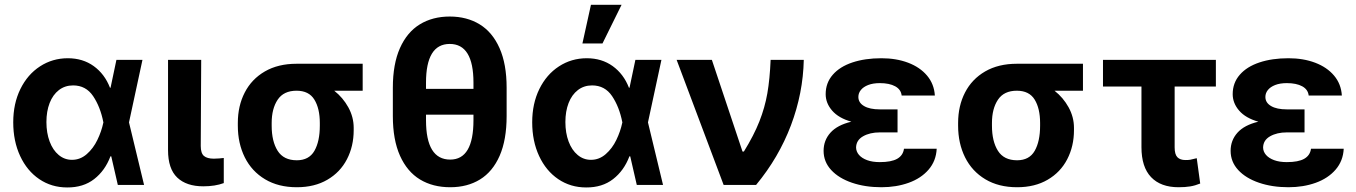

<svg xmlns="http://www.w3.org/2000/svg" viewBox="-20 -784 5750 814"><path d="M36.1 -265.6Q36.1 -344.7 66.4 -406.5Q96.7 -468.3 149.7 -502.7Q202.6 -537.1 267.6 -537.1Q331.1 -537.1 377.4 -503.7Q423.8 -470.2 446.3 -412.1H448.7L473.6 -530.3H584L526.9 -265.1L590.8 0H479.5L451.7 -121.1H448.2Q425.3 -60.5 379.2 -24.7Q333 11.2 264.6 10.7Q198.7 10.7 146.7 -24.4Q94.7 -59.6 65.4 -122.6Q36.1 -185.5 36.1 -265.6ZM285.2 -106.4Q320.3 -106.4 347.9 -130.6Q375.5 -154.8 392.8 -190.7Q410.2 -226.6 418 -263.7L418.5 -265.1L418 -266.6Q405.3 -331.1 374.8 -376.5Q344.2 -421.9 290 -421.9Q255.4 -421.9 229.7 -402.1Q204.1 -382.3 190.4 -347.2Q176.8 -312 176.8 -266.6Q176.8 -220.7 190.4 -184.1Q204.1 -147.5 228.8 -127Q253.4 -106.4 285.2 -106.4Z M833 -530.3 831.1 -165Q831.1 -134.3 844.7 -122.8Q858.4 -111.3 886.7 -111.3Q898.4 -111.3 909.4 -112.3Q920.4 -113.3 928.7 -114.3V-7.8Q892.1 5.9 841.8 5.9Q770.5 5.9 731.4 -31.2Q692.4 -68.4 692.4 -147.5V-530.3Z M1237.3 -513.7H1517.6V-399.4H1397Q1434.1 -370.1 1456.8 -328.9Q1479.5 -287.6 1479.5 -242.2V-232.4Q1479.5 -164.1 1450.9 -108.9Q1422.4 -53.7 1367.9 -22Q1313.5 9.8 1238.3 9.8Q1160.2 9.8 1103.8 -23.9Q1047.4 -57.6 1017.8 -116.9Q988.3 -176.3 988.3 -251V-262.7Q988.3 -335 1017.6 -391.8Q1046.9 -448.7 1103 -481.2Q1159.2 -513.7 1237.3 -513.7ZM1238.3 -104.5Q1290 -104.5 1313 -144.5Q1335.9 -184.6 1335.9 -251V-262.7Q1335.9 -324.2 1312.7 -361.8Q1289.6 -399.4 1237.3 -399.4Q1182.6 -399.4 1157.2 -361.3Q1131.8 -323.2 1131.8 -262.7V-251Q1131.8 -184.6 1157.2 -144.5Q1182.6 -104.5 1238.3 -104.5Z M1888.7 9.8Q1814.9 9.8 1760.5 -23.2Q1706.1 -56.2 1675.8 -123.8Q1645.5 -191.4 1645.5 -292V-412.1Q1645.5 -512.2 1675.5 -579.8Q1705.6 -647.5 1759.8 -680.7Q1814 -713.9 1886.7 -713.9Q1959.5 -713.9 2013.7 -680.7Q2067.9 -647.5 2097.9 -579.8Q2127.9 -512.2 2127.9 -412.1V-292Q2127.9 -191.4 2098.4 -123.8Q2068.8 -56.2 2015.1 -23.2Q1961.4 9.8 1888.7 9.8ZM1886.7 -597.7Q1786.1 -597.7 1786.1 -433.6V-407.2H1987.3V-433.6Q1987.3 -597.7 1886.7 -597.7ZM1888.7 -107.4Q1987.3 -107.4 1987.3 -274.4V-297.9H1786.1V-274.4Q1786.1 -107.4 1888.7 -107.4Z M2236.3 -265.6Q2236.3 -344.7 2266.6 -406.5Q2296.9 -468.3 2349.9 -502.7Q2402.8 -537.1 2467.8 -537.1Q2531.2 -537.1 2577.6 -503.7Q2624 -470.2 2646.5 -412.1H2648.9L2673.8 -530.3H2784.2L2727.1 -265.1L2791 0H2679.7L2651.9 -121.1H2648.4Q2625.5 -60.5 2579.3 -24.7Q2533.2 11.2 2464.8 10.7Q2398.9 10.7 2346.9 -24.4Q2294.9 -59.6 2265.6 -122.6Q2236.3 -185.5 2236.3 -265.6ZM2485.4 -106.4Q2520.5 -106.4 2548.1 -130.6Q2575.7 -154.8 2593 -190.7Q2610.4 -226.6 2618.2 -263.7L2618.7 -265.1L2618.2 -266.6Q2605.5 -331.1 2575 -376.5Q2544.4 -421.9 2490.2 -421.9Q2455.6 -421.9 2429.9 -402.1Q2404.3 -382.3 2390.6 -347.2Q2377 -312 2377 -266.6Q2377 -220.7 2390.6 -184.1Q2404.3 -147.5 2429 -127Q2453.6 -106.4 2485.4 -106.4ZM2485.4 -763.7H2615.2L2534.2 -599.6H2449.2Z M2848.6 -530.3H2998L3127.9 -141.6H3133.8Q3176.3 -210.4 3199.5 -269.3Q3222.7 -328.1 3233.2 -388.2Q3243.7 -448.2 3247.1 -530.3H3387.7Q3384.8 -389.2 3333.3 -252.7Q3281.7 -116.2 3185.5 0H3047.9Z M3589.4 -268.1Q3535.6 -283.2 3508.1 -314.9Q3480.5 -346.7 3480.5 -384.8Q3480.5 -432.6 3510.5 -467Q3540.5 -501.5 3594 -519.3Q3647.5 -537.1 3716.8 -537.1Q3779.8 -537.1 3830.1 -518.1Q3880.4 -499 3910.4 -463.4Q3940.4 -427.7 3943.4 -378.9H3802.7Q3799.8 -404.8 3775.1 -418.2Q3750.5 -431.6 3710 -431.6Q3681.2 -431.6 3660.6 -423.6Q3640.1 -415.5 3629.6 -402.3Q3619.1 -389.2 3619.1 -373Q3619.1 -348.6 3643.1 -334.5Q3667 -320.3 3710 -320.3H3785.2V-222.7H3710Q3668 -222.7 3638.9 -206.1Q3609.9 -189.5 3609.4 -158.2Q3609.9 -141.1 3621.8 -127.2Q3633.8 -113.3 3656.2 -105Q3678.7 -96.7 3710 -96.7Q3758.8 -96.7 3783.7 -110.8Q3808.6 -125 3812.5 -153.3H3951.2Q3948.7 -101.6 3916.7 -64.7Q3884.8 -27.8 3832.3 -9Q3779.8 9.8 3716.8 9.8Q3647.9 9.8 3592 -9.3Q3536.1 -28.3 3503.9 -63.2Q3471.7 -98.1 3471.7 -144.5Q3471.7 -189 3500.7 -221.4Q3529.8 -253.9 3589.4 -268.1Z M4291 -513.7H4571.3V-399.4H4450.7Q4487.8 -370.1 4510.5 -328.9Q4533.2 -287.6 4533.2 -242.2V-232.4Q4533.2 -164.1 4504.6 -108.9Q4476.1 -53.7 4421.6 -22Q4367.2 9.8 4292 9.8Q4213.9 9.8 4157.5 -23.9Q4101.1 -57.6 4071.5 -116.9Q4042 -176.3 4042 -251V-262.7Q4042 -335 4071.3 -391.8Q4100.6 -448.7 4156.7 -481.2Q4212.9 -513.7 4291 -513.7ZM4292 -104.5Q4343.8 -104.5 4366.7 -144.5Q4389.6 -184.6 4389.6 -251V-262.7Q4389.6 -324.2 4366.5 -361.8Q4343.3 -399.4 4291 -399.4Q4236.3 -399.4 4210.9 -361.3Q4185.5 -323.2 4185.5 -262.7V-251Q4185.5 -184.6 4210.9 -144.5Q4236.3 -104.5 4292 -104.5Z M5134.8 -417H4960V-159.2Q4960 -129.4 4971.7 -117.4Q4983.4 -105.5 5005.9 -105.5Q5020 -105.5 5026.6 -106.9Q5033.2 -108.4 5053.7 -113.3L5068.4 -5.9Q5046.9 2.9 5025.9 6.3Q5004.9 9.8 4976.6 9.8Q4900.9 9.8 4860.1 -33Q4819.3 -75.7 4819.3 -160.2V-417H4656.2V-530.3H5134.8Z M5314.9 -268.1Q5261.2 -283.2 5233.6 -314.9Q5206.1 -346.7 5206.1 -384.8Q5206.1 -432.6 5236.1 -467Q5266.1 -501.5 5319.6 -519.3Q5373 -537.1 5442.4 -537.1Q5505.4 -537.1 5555.7 -518.1Q5606 -499 5636 -463.4Q5666 -427.7 5668.9 -378.9H5528.3Q5525.4 -404.8 5500.7 -418.2Q5476.1 -431.6 5435.5 -431.6Q5406.7 -431.6 5386.2 -423.6Q5365.7 -415.5 5355.2 -402.3Q5344.7 -389.2 5344.7 -373Q5344.7 -348.6 5368.7 -334.5Q5392.6 -320.3 5435.5 -320.3H5510.7V-222.7H5435.5Q5393.6 -222.7 5364.5 -206.1Q5335.4 -189.5 5335 -158.2Q5335.4 -141.1 5347.4 -127.2Q5359.4 -113.3 5381.8 -105Q5404.3 -96.7 5435.5 -96.7Q5484.4 -96.7 5509.3 -110.8Q5534.2 -125 5538.1 -153.3H5676.8Q5674.3 -101.6 5642.3 -64.7Q5610.4 -27.8 5557.9 -9Q5505.4 9.8 5442.4 9.8Q5373.5 9.8 5317.6 -9.3Q5261.7 -28.3 5229.5 -63.2Q5197.3 -98.1 5197.3 -144.5Q5197.3 -189 5226.3 -221.4Q5255.4 -253.9 5314.9 -268.1Z"/></svg>

Font: Pretendard Std
Style: Bold
Weight: 700
Designer: Base glyphs from Inter by Rasmus Andersson; Hangeul glyphs from Noto Sans CJK(Source Han Sans) by Jang Soo-young and Kan
Foundry: Kil Hyung-jin
Version: Version 1.309